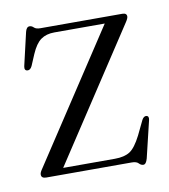

<svg xmlns="http://www.w3.org/2000/svg" viewBox="-60 -492 491 557"><g transform="rotate(-10 186.0 -213.5)"><path d="M340.5 -403.5 88 -19H240.5Q268.5 -19 284.8 -29.5Q301 -40 318 -73.5L338.5 -116Q344 -126.5 352 -125.5Q360 -124 357.5 -112.5L331.5 -4Q327 12.5 319 12.5Q312 12.5 306.2 6.2Q300.5 0 286.5 0H35Q20.5 0 20.5 -11Q20.5 -17 26.5 -25.5L279.5 -410.5H131Q107 -410.5 91.2 -399.2Q75.5 -388 63 -359L49 -326Q43.5 -314.5 35 -315.5Q25.5 -316.5 28 -329L50.5 -426Q54 -440.5 63 -440.5Q69.5 -440.5 75 -435Q80.5 -429.5 93.5 -429.5H334.5Q347.5 -429.5 347.5 -419.5Q347.5 -414 340.5 -403.5Z"/></g></svg>

Font: Fraunces 144pt Soft Light
Style: Regular
Weight: 300
Version: Version 1.000;[0bf87f6ff]